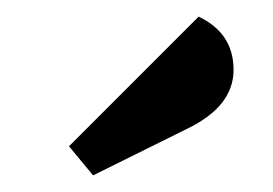

<svg xmlns="http://www.w3.org/2000/svg" viewBox="-20 -780 328 231"><path d="M219 -760Q261 -740 261 -696Q261 -652 205 -625L92 -569L63 -604Z"/></svg>

Font: Gabriela
Style: Regular
Weight: 400
Designer: Eduardo Rodriguez Tunni
Foundry: Eduardo Rodriguez Tunni
Version: Version 1.003